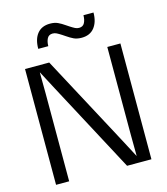

<svg xmlns="http://www.w3.org/2000/svg" viewBox="-128 -991 946 1089"><g transform="rotate(-15 345.0 -446.0)"><path d="M65 -680H207L491 -149L548 -41H549L548 -163V-680H625V0H482L199 -531L142 -639H141L142 -517V0H65ZM167 -771Q167 -828 193 -860Q219 -892 268 -892Q295 -892 314 -883Q333 -874 353 -860L371 -848Q388 -837 399 -831.5Q410 -826 422 -826Q445 -826 454.5 -844.5Q464 -863 464 -889H523Q523 -834 497 -801Q471 -768 422 -768Q395 -768 376 -777Q357 -786 337 -800L319 -812Q302 -823 291 -828.5Q280 -834 268 -834Q245 -834 235.5 -815.5Q226 -797 226 -771Z"/></g></svg>

Font: CyStack Display
Style: Regular
Weight: 400
Designer: Weizhong Zhang
Foundry: 本地遙控
Version: Version 1.000;Glyphs 3.1.2 (3151)